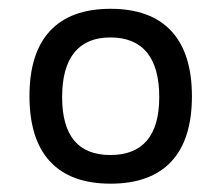

<svg xmlns="http://www.w3.org/2000/svg" viewBox="-20 -538 513 445"><path d="M424.8 -314.9Q424.8 -214.8 377 -163.6Q329.1 -112.3 236.3 -112.3Q143.6 -112.3 95.9 -163.8Q48.3 -215.3 48.3 -315.4Q48.3 -415 95.9 -466.3Q143.6 -517.6 236.3 -517.6Q329.1 -517.6 377 -466.1Q424.8 -414.6 424.8 -314.9ZM124 -313Q124 -178.7 235.8 -178.7Q292 -178.7 320.6 -212.4Q349.1 -246.1 349.1 -313Q349.1 -381.3 320.6 -416.3Q292 -451.2 235.8 -451.2Q180.7 -451.2 152.3 -416.3Q124 -381.3 124 -313Z"/></svg>

Font: Varta
Style: Regular
Weight: 400
Designer: Joana Correia, Viktoriya Grabowska, Eben Sorkin
Foundry: Sorkin Type
Version: Version 1.003; ttfautohint (v1.3) -l 8 -r 24 -G 200 -x 12 -H